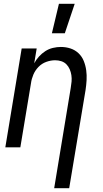

<svg xmlns="http://www.w3.org/2000/svg" viewBox="-20 -775 540 1010"><path d="M265 215 352 -312Q355 -329 356.5 -346Q358 -363 355.5 -379.5Q353 -396 346.5 -411Q340 -426 329 -437Q318 -448 302.5 -453Q287 -458 270 -458Q247 -458 223.5 -449.5Q200 -441 182.5 -423Q165 -405 155.5 -382.5Q146 -360 143 -337L87 0H8L94 -520H173L160 -442Q170 -461 185 -477.5Q200 -494 218.5 -506Q237 -518 258.5 -523Q280 -528 300 -528Q327 -528 351 -520Q375 -512 393 -495Q411 -478 420.5 -454.5Q430 -431 433.5 -405.5Q437 -380 435.5 -353.5Q434 -327 430 -301L344 215ZM253 -600 290 -755H373L321 -600Z"/></svg>

Font: Iosevka Term Oblique
Style: Regular
Weight: 400
Italic angle: -9°
Monospace: yes
Designer: Belleve Invis
Foundry: Belleve Invis
Version: Version 31.4.0